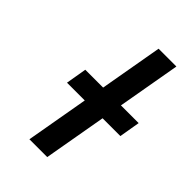

<svg xmlns="http://www.w3.org/2000/svg" viewBox="-211 -783 865 865"><g transform="rotate(45 222.0 -350.0)"><path d="M86.5 -300 103.5 -399.5H443.5L426.5 -300ZM147 0 270 -700H383.5L260.5 0Z"/></g></svg>

Font: Overpass SemiBold
Style: Italic
Weight: 600
Italic angle: -10°
Designer: Delve Withrington, Dave Bailey, Thomas Jockin
Foundry: Delve Fonts LLC
Version: Version 4.000